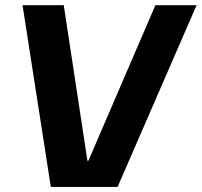

<svg xmlns="http://www.w3.org/2000/svg" viewBox="-20 -720 778 740"><path d="M66.9 -700H225.7L317 -100H320.5L578.9 -700H737.7L433.2 0.5H175.9Z"/></svg>

Font: Pathway Extreme 8pt Thin
Style: Italic
Weight: 100
Italic angle: -8°
Designer: Eduardo Rodriguez Tunni
Foundry: Eduardo Rodriguez Tunni
Version: Version 1.000